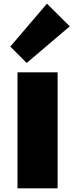

<svg xmlns="http://www.w3.org/2000/svg" viewBox="-20 -1023 408 1043"><path d="M359 -880 125 -681 36 -770 235 -1003ZM293 0H75V-630H293Z"/></svg>

Font: TypoPRO Sinkin Sans
Style: 900 X Black
Weight: 950
Designer: Keith Bates
Foundry: K-Type
Version: Sinkin Sans (version 1.0)  by Keith Bates   •   © 2014   www